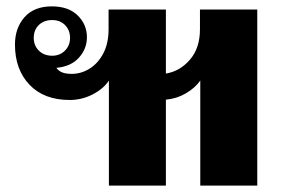

<svg xmlns="http://www.w3.org/2000/svg" viewBox="-20 -583 883 603"><path d="M788 -553V0H609V-330Q593 -307 564 -290Q535 -273 501 -270V0H322V-330Q305 -304 271 -286.5Q237 -269 199 -269Q118 -269 72.5 -317Q27 -365 27 -443Q27 -495 57 -529Q87 -563 143 -563Q195 -563 224 -534.5Q253 -506 253 -466Q253 -430 228 -402Q203 -374 157 -370Q164 -360 175.5 -355.5Q187 -351 205 -351Q235 -351 261.5 -367.5Q288 -384 304.5 -415.5Q321 -447 321 -491V-553H501V-352Q545 -359 576.5 -395.5Q608 -432 608 -491V-553ZM144 -408Q168 -408 184 -424Q200 -440 200 -464Q200 -488 184.5 -504Q169 -520 144 -520Q118 -520 102 -504.5Q86 -489 86 -464Q86 -440 102 -424Q118 -408 144 -408Z"/></svg>

Font: Taviraj Bold
Style: Regular
Weight: 700
Designer: Katatrad Team
Foundry: CadsonDemak
Version: Version 1.030